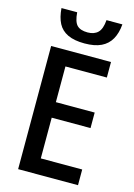

<svg xmlns="http://www.w3.org/2000/svg" viewBox="-137 -1004 751 1075"><g transform="rotate(15 238.5 -467.0)"><path d="M434 -934Q430 -883 410 -847.5Q390 -812 352.5 -794Q315 -776 256 -776Q196 -776 158.5 -794Q121 -812 103 -846.5Q85 -881 81 -934H172Q176 -880 195.5 -860Q215 -840 257 -840Q295 -840 316.5 -861Q338 -882 342 -934ZM427 0H80V-714H427V-624H187V-417H412V-327H187V-91H427Z"/></g></svg>

Font: Noto Sans Display SemiCondensed Medium
Style: Regular
Weight: 500
Width: 4
Designer: Monotype Design Team
Foundry: Monotype Imaging Inc.
Version: Version 2.003